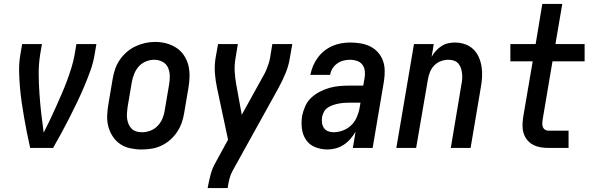

<svg xmlns="http://www.w3.org/2000/svg" viewBox="-20 -755 3040 980"><path d="M134 0Q125 -39 117.5 -77.5Q110 -116 103 -155.5Q96 -195 90.5 -234Q85 -273 81.5 -313.5Q78 -354 77.5 -395Q77 -436 84 -477L93 -530H194L185 -477Q177 -426 177.5 -375.5Q178 -325 181.5 -275Q185 -225 190.5 -176Q196 -127 203 -78Q219 -110 235 -143Q251 -176 265.5 -209Q280 -242 294.5 -275Q309 -308 321.5 -341.5Q334 -375 344.5 -409Q355 -443 361 -477L370 -530H472L463 -477Q456 -435 441.5 -394.5Q427 -354 410 -314Q393 -274 374 -234Q355 -194 335 -155Q315 -116 294 -77Q273 -38 251 0Z M703 8Q674 8 645.5 2Q617 -4 594.5 -19Q572 -34 556.5 -57Q541 -80 533.5 -107Q526 -134 527 -163.5Q528 -193 533 -222L555 -352Q559 -377 567.5 -402Q576 -427 591 -449Q606 -471 626.5 -489Q647 -507 671.5 -518.5Q696 -530 721 -535.5Q746 -541 772 -541Q802 -541 829.5 -533.5Q857 -526 880 -511Q903 -496 918.5 -473Q934 -450 941 -423Q948 -396 947.5 -366.5Q947 -337 942 -308L920 -178Q916 -153 907.5 -128.5Q899 -104 884 -81.5Q869 -59 848.5 -41Q828 -23 803.5 -11.5Q779 0 753.5 4Q728 8 703 8ZM705 -80Q726 -80 747.5 -88Q769 -96 785 -113Q801 -130 809.5 -150.5Q818 -171 821 -193L843 -323Q847 -345 846.5 -368Q846 -391 837.5 -410Q829 -429 809.5 -439.5Q790 -450 768 -450Q746 -450 725 -441.5Q704 -433 689 -416.5Q674 -400 665.5 -379Q657 -358 653 -337L631 -207Q629 -192 628 -177Q627 -162 629 -148Q631 -134 636.5 -121Q642 -108 652 -98Q662 -88 676 -84Q690 -80 705 -80Z M1040 205 1041 198Q1047 167 1055 136Q1063 105 1079 77L1144 -42L1088 -305Q1080 -342 1077 -380Q1074 -418 1080 -457L1093 -530H1194L1182 -457Q1176 -422 1178 -388.5Q1180 -355 1186 -323L1214 -169L1313 -348Q1320 -361 1327.5 -374Q1335 -387 1340.5 -401Q1346 -415 1350.5 -428.5Q1355 -442 1358 -457L1370 -530H1472L1459 -457Q1453 -418 1437 -380Q1421 -342 1401 -305L1166 119Q1156 138 1151 158Q1146 178 1143 198L1142 205Z M1652 8Q1652 8 1652 8Q1652 8 1652 8Q1652 8 1652 8Q1652 8 1652 8Q1620 8 1590 -3.5Q1560 -15 1542.5 -40.5Q1525 -66 1521 -98.5Q1517 -131 1522 -163Q1527 -188 1538 -213Q1549 -238 1569 -256.5Q1589 -275 1613.5 -287.5Q1638 -300 1663.5 -307Q1689 -314 1714.5 -316Q1740 -318 1765 -318H1834L1841 -357Q1844 -375 1842 -393Q1840 -411 1830 -424.5Q1820 -438 1803 -444Q1786 -450 1768 -450Q1751 -450 1734 -446Q1717 -442 1702 -431.5Q1687 -421 1677.5 -406Q1668 -391 1665 -373H1564Q1569 -397 1578 -418.5Q1587 -440 1601.5 -460Q1616 -480 1635.5 -495.5Q1655 -511 1677 -520.5Q1699 -530 1722 -534Q1745 -538 1768 -538Q1795 -538 1821 -533.5Q1847 -529 1869.5 -518Q1892 -507 1909 -488Q1926 -469 1934.5 -445.5Q1943 -422 1943.5 -395.5Q1944 -369 1940 -342L1882 0H1781L1795 -83Q1784 -64 1769 -46.5Q1754 -29 1735 -16.5Q1716 -4 1694.5 2Q1673 8 1652 8ZM1682 -80Q1705 -80 1729 -88.5Q1753 -97 1771.5 -114.5Q1790 -132 1800.5 -155.5Q1811 -179 1815 -202L1820 -231H1765Q1751 -231 1737 -230Q1723 -229 1709.5 -226.5Q1696 -224 1682 -219.5Q1668 -215 1655 -207Q1642 -199 1634.5 -186Q1627 -173 1624 -159Q1622 -144 1623.5 -129.5Q1625 -115 1632.5 -103Q1640 -91 1653.5 -85.5Q1667 -80 1682 -80Z M2003 0 2093 -530H2194L2183 -465Q2192 -481 2204.5 -495Q2217 -509 2233 -519.5Q2249 -530 2267 -534Q2285 -538 2302 -538Q2328 -538 2353 -529.5Q2378 -521 2396 -503.5Q2414 -486 2424 -463Q2434 -440 2438 -414.5Q2442 -389 2440.5 -362Q2439 -335 2434 -308L2382 0H2281L2335 -323Q2338 -337 2339 -351.5Q2340 -366 2338.5 -380Q2337 -394 2332.5 -407.5Q2328 -421 2319 -431Q2310 -441 2297 -445.5Q2284 -450 2269 -450Q2250 -450 2230.5 -443Q2211 -436 2196.5 -421Q2182 -406 2174.5 -387Q2167 -368 2164 -349L2104 0Z M2779 0Q2758 0 2738 -3.5Q2718 -7 2701 -16Q2684 -25 2671.5 -40Q2659 -55 2653 -74Q2647 -93 2647 -113.5Q2647 -134 2650 -155L2699 -442H2585V-530H2714L2748 -735H2850L2815 -530H2964V-442H2800L2749 -140Q2748 -131 2748 -122Q2748 -113 2751.5 -105Q2755 -97 2762.5 -92.5Q2770 -88 2779 -88H2882V0Z"/></svg>

Font: iosevka_custom_sans_ss08 SmBd
Style: Italic
Weight: 600
Italic angle: -10°
Designer: Belleve Invis
Foundry: Belleve Invis
Version: Version 10.3.0; ttfautohint (v1.8.3)